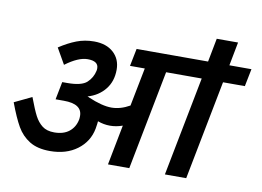

<svg xmlns="http://www.w3.org/2000/svg" viewBox="-95 -657 1027 754"><g transform="rotate(10 418.5 -280.0)"><path d="M766 -396 689 0H604L681 -396H539L462 0H377L408 -160Q383 -151 358 -151Q333 -151 309 -160Q309 -154 305 -130Q295 -77 251.5 -44.5Q208 -12 143 -12Q93 -12 61.5 -31.5Q30 -51 11 -84Q-8 -117 -30 -176L39 -209Q57 -161 69 -138Q81 -115 99 -101Q117 -87 147 -87Q184 -87 206.5 -105Q229 -123 235 -154Q236 -159 236 -168Q236 -216 163 -216H152H130L144 -287H164Q221 -287 242 -306.5Q263 -326 269 -354Q270 -358 270 -364Q270 -393 227 -393Q190 -393 139 -355L103 -418Q138 -441 170.5 -453.5Q203 -466 240 -466Q289 -466 317.5 -440Q346 -414 346 -372Q346 -325 320 -293Q294 -261 252 -249L253 -248Q256 -248 258 -246Q314 -222 351 -222Q387 -222 424 -243L454 -396H395L409 -466H694L712 -560H797L779 -466H867L853 -396Z"/></g></svg>

Font: Cambay Devanagari
Style: Bold Italic
Weight: 700
Designer: Pooja Saxena
Foundry: Pooja Saxena
Version: Version 1.005;PS 001.005;hotconv 1.0.70;makeotf.lib2.5.58329